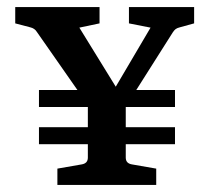

<svg xmlns="http://www.w3.org/2000/svg" viewBox="-20 -522 590 542"><path d="M90 -163H474V-115H90ZM90 -268H474V-220H90ZM239 -210 84 -432Q78 -442 65 -445L23 -456V-502H261V-456L204 -444L318 -259H296L405 -444L344 -456V-502H528V-456L488 -445Q480 -443 476 -440Q472 -437 468 -431L328 -210ZM142 0V-46L211 -58Q228 -61 228 -77V-241H335V-77Q335 -61 352 -58L421 -46V0Z"/></svg>

Font: Rasa SemiBold
Style: Regular
Weight: 600
Designer: Anna Giedrys (Yrsa+Rasa design), David Brezina (Yrsa art-direction, Rasa art-direction, design)
Foundry: Rosetta Type Foundry
Version: Version 2.004